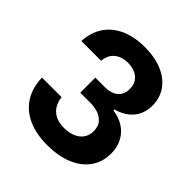

<svg xmlns="http://www.w3.org/2000/svg" viewBox="-195 -857 1010 1010"><g transform="rotate(45 310.0 -351.5)"><path d="M40 -219.5H185.8Q190.2 -185.4 205.5 -162Q220.8 -138.5 246.9 -126.2Q273 -113.9 310.1 -113.9Q342.7 -113.9 370.4 -124.4Q398 -134.9 415.1 -157.2Q432.2 -179.5 432.2 -212.9Q432.2 -250.4 411.8 -271.1Q391.4 -291.9 365.1 -298.8Q338.8 -305.7 312.8 -305.7H238.8V-417.7H310.7Q340.2 -417.7 362.4 -427.2Q384.6 -436.7 397 -456.1Q409.5 -475.4 409.5 -504.3Q409.5 -532.2 396.7 -552.5Q383.9 -572.8 361.1 -583.4Q338.3 -594.1 308.6 -594.5Q276.8 -594.9 252.6 -584.4Q228.5 -573.8 214.3 -553Q200.1 -532.1 197.6 -501.9H50.6Q54.1 -569.1 86.5 -617.2Q118.8 -665.3 176.1 -690.6Q233.3 -715.8 310.4 -715.8Q385.2 -715.8 440.6 -692Q496.1 -668.2 525.8 -625.5Q555.6 -582.8 555.6 -527.8Q555.6 -465.7 521.4 -425.9Q487.2 -386.1 427.8 -370.3V-362.8Q472.7 -357.4 507.1 -335.6Q541.6 -313.9 560.9 -277.6Q580.3 -241.4 580.3 -194.8Q580.3 -128.3 545.3 -81.5Q510.4 -34.8 449.6 -11Q388.9 12.7 311.4 12.7Q229.8 12.7 169.7 -13.8Q109.6 -40.3 76 -92.5Q42.4 -144.7 40 -219.5Z"/></g></svg>

Font: Wand UI Pro
Style: Regular
Weight: 400
Designer: Andreas Faust
Version: Version 1.003;FEAKit 1.0